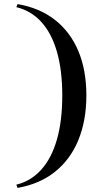

<svg xmlns="http://www.w3.org/2000/svg" viewBox="-20 -835 543 941"><path d="M66 86 60 70.1Q132.6 52.2 182.9 -4.2Q233.2 -60.6 259.2 -152Q285.2 -243.5 285.2 -367Q285.2 -490.1 259.2 -580.7Q233.2 -671.4 182.9 -727Q132.6 -782.6 60 -800L66 -815Q173.5 -796.6 248.6 -738.1Q323.8 -679.6 363.6 -585.8Q403.3 -492 403.3 -367Q403.3 -304.6 393.1 -249.1Q382.8 -193.6 363.3 -146.6Q343.9 -99.6 314.9 -60.8Q285.9 -22 248.4 7.8Q211 37.6 165.2 57.1Q119.5 76.6 66 86Z"/></svg>

Font: Kalnia Thin
Style: Regular
Weight: 100
Version: Version 1.105